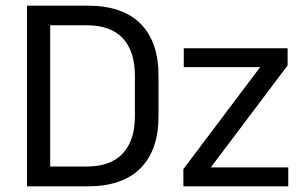

<svg xmlns="http://www.w3.org/2000/svg" viewBox="-20 -659 1080 679"><path d="M131.5 0V-70.1H286.7Q371.3 -70.1 414.2 -116.3Q457.1 -162.5 457.1 -248.7V-391.1Q457.1 -477.7 414.2 -523.7Q371.3 -569.7 286.7 -569.7H130.9V-639H289.6Q413.5 -639 477.1 -575.1Q540.6 -511.3 540.6 -391.6V-248.2Q540.6 -128.6 477.1 -64.3Q413.5 0 289.6 0ZM75.6 0V-639H157.5V0ZM999.4 -67.1V0H628.5V-61L900 -421.6H629.9V-488.2H997.1V-427.7L725.6 -67.1Z"/></svg>

Font: Anek Latin Medium
Style: Regular
Weight: 500
Designer: Yesha Goshar
Foundry: Ek Type
Version: Version 1.003